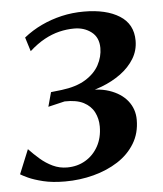

<svg xmlns="http://www.w3.org/2000/svg" viewBox="-51 -584 537 634"><g transform="rotate(-5 217.5 -267.0)"><path d="M140 9.5Q98 9.5 67.5 2Q37 -5.5 18.2 -14.2Q-0.5 -23 -6.5 -27L26.5 -107.5Q43 -90 62 -73.5Q81 -57 103.2 -46.5Q125.5 -36 150.5 -36Q184.5 -36 211.2 -51.8Q238 -67.5 253.8 -96Q269.5 -124.5 269.5 -161.5Q269.5 -187.5 258.5 -209Q247.5 -230.5 223.8 -242.8Q200 -255 161 -254L106 -241L119 -288.5L154.5 -292.5Q203.5 -298.5 234.2 -317.5Q265 -336.5 279.5 -363.5Q294 -390.5 294 -419.5Q294 -454.5 270.2 -472.8Q246.5 -491 213.5 -491Q188.5 -491 163.8 -485Q139 -479 114.2 -465.5Q89.5 -452 64 -429L49.5 -475.5Q77 -497.5 108.8 -512.5Q140.5 -527.5 176 -535.8Q211.5 -544 250 -544Q324 -544 368 -516.2Q412 -488.5 412 -433.5Q412 -401 395.5 -374Q379 -347 350.8 -326.2Q322.5 -305.5 287 -292Q251.5 -278.5 214.5 -273L214 -282Q271 -289 310.8 -275.8Q350.5 -262.5 371.8 -235.5Q393 -208.5 393 -173Q393 -128.5 372.2 -94.5Q351.5 -60.5 315.8 -37.5Q280 -14.5 234.5 -2.5Q189 9.5 140 9.5Z"/></g></svg>

Font: Merriweather 72pt Medium
Style: Italic
Weight: 500
Italic angle: -7.8°
Version: Version 2.101